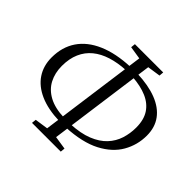

<svg xmlns="http://www.w3.org/2000/svg" viewBox="-188 -952 1161 1161"><g transform="rotate(45 393.0 -371.0)"><path d="M233.5 17.5 236.5 -11.5 321.5 -24 416.5 -717 334 -730 337 -759H579L576.5 -730L492.5 -717.5L397.5 -24.5L482.5 -11.5L479.5 17.5ZM342.5 -106.5Q244 -109.5 176 -139.5Q108 -169.5 72.8 -222.2Q37.5 -275 37.5 -346Q37.5 -435 81.2 -499.8Q125 -564.5 209.5 -601.2Q294 -638 416 -643L410 -609.5Q343 -606 289 -589Q235 -572 196.8 -540.8Q158.5 -509.5 138 -462.8Q117.5 -416 117.5 -354Q117.5 -293.5 142.2 -246.2Q167 -199 218.2 -171.5Q269.5 -144 348 -141.5ZM397.5 -107.5 402.5 -141.5Q487 -145.5 544.2 -168.5Q601.5 -191.5 635.8 -228.2Q670 -265 684.8 -311.2Q699.5 -357.5 699.5 -407.5Q699.5 -474 671.8 -516.5Q644 -559 592 -581.5Q540 -604 468 -609L472 -644Q570.5 -640.5 639 -613.8Q707.5 -587 743.5 -538.2Q779.5 -489.5 779.5 -419Q779.5 -339 740.2 -270.5Q701 -202 617 -158.2Q533 -114.5 397.5 -107.5Z"/></g></svg>

Font: Merriweather 60pt Light
Style: Italic
Weight: 300
Italic angle: -7.8°
Version: Version 2.101